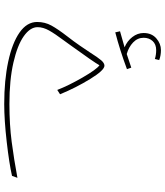

<svg xmlns="http://www.w3.org/2000/svg" viewBox="42 -784 764 887"><g transform="rotate(90 423.5 -341.0)"><path d="M82 -131Q82 -167 98.5 -197Q115 -227 149 -271L171 -300Q186 -320 222 -374Q246 -412 259 -427Q272 -442 284 -442Q305 -442 345.5 -376Q386 -310 416 -237L396 -224Q376 -276 338.5 -341Q301 -406 282 -419Q269 -395 188 -283L167 -254Q137 -214 121.5 -186.5Q106 -159 106 -133Q106 -99 147.5 -69.5Q189 -40 269.5 -21.5Q350 -3 461 -3Q556 -3 636 -13.5Q716 -24 802 -40L793 -15Q736 -2 635.5 9.5Q535 21 461 21Q351 21 265 2.5Q179 -16 130.5 -50Q82 -84 82 -131ZM300 -546Q211 -513 130 -492L125 -514Q173 -527 199 -535Q170 -547 151.5 -571Q133 -595 133 -623Q133 -660 157.5 -681.5Q182 -703 212 -703Q237 -703 258 -695L253 -675Q234 -681 212 -681Q185 -681 170 -664.5Q155 -648 155 -623Q155 -595 176.5 -574.5Q198 -554 230 -545Q253 -552 293 -566Z"/></g></svg>

Font: Noto Sans Arabic CondThin
Style: Regular
Weight: 250
Width: 3
Designer: Nadine Chahine
Foundry: Monotype Imaging Inc.
Version: Version 1.001